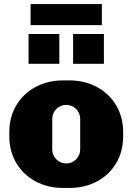

<svg xmlns="http://www.w3.org/2000/svg" viewBox="-20 -918 654 948"><path d="M26 -245V-266Q26 -340 60.5 -398Q95 -456 155.5 -488.5Q216 -521 291 -521H323Q398 -521 458.5 -488.5Q519 -456 553.5 -398Q588 -340 588 -266V-245Q588 -170 553.5 -112Q519 -54 458.5 -22Q398 10 323 10H291Q216 10 155.5 -22.5Q95 -55 60.5 -113Q26 -171 26 -245ZM376 -181V-330Q376 -359 356 -379.5Q336 -400 307 -400Q278 -400 258 -379.5Q238 -359 238 -330V-181Q238 -152 258 -131.5Q278 -111 307 -111Q336 -111 356 -131.5Q376 -152 376 -181ZM483 -898V-794H131V-898ZM273 -603H121V-750H273ZM493 -603H341V-750H493Z"/></svg>

Font: Chivo Black
Style: Regular
Weight: 900
Designer: Hector Gatti
Foundry: Omnibus-Type
Version: Version 1.007